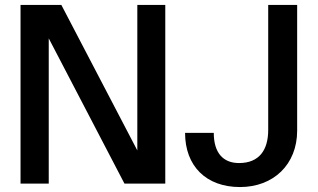

<svg xmlns="http://www.w3.org/2000/svg" viewBox="-20 -742 1284 776"><path d="M648 0V-722H535V-134L228 -722H63V0H177V-587L483 0ZM728 -205C728 -71 813 14 950 14C1085 14 1181 -77 1181 -214V-722H1064V-217C1064 -136 1028 -83 946 -83C882 -83 844 -124 844 -205Z"/></svg>

Font: Perun Medium
Style: Regular
Weight: 500
Foundry: Copyright (c) Stefan Peev, Context Ltd, 2016
Version: Version 1.089